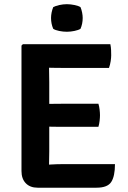

<svg xmlns="http://www.w3.org/2000/svg" viewBox="-20 -894 610 916"><path d="M82.5 -676.5 89 -683H214V-573Q214 -552 214.5 -537Q215 -522 215 -501.5V-171Q215 -154.5 214.5 -140.8Q214 -127 214 -109.5V1.5H159.5Q123.5 1.5 103 -19.8Q82.5 -41 82.5 -78ZM449.5 -399Q453.5 -386.5 455.2 -371Q457 -355.5 457 -344.5Q457 -332.5 455.2 -317.2Q453.5 -302 449.5 -289H280Q268 -289 247.5 -289.2Q227 -289.5 205.5 -289.8Q184 -290 168.5 -290.5V-397.5Q184 -398 205.5 -398.2Q227 -398.5 247.5 -398.8Q268 -399 280 -399ZM506.5 -683Q509.5 -668 510 -654.8Q510.5 -641.5 510.5 -630Q510.5 -618.5 508 -602Q505.5 -585.5 500 -570H280Q268 -570 247.5 -570.2Q227 -570.5 205.5 -571Q184 -571.5 168.5 -572V-683ZM528.5 -111Q528.5 -53.5 510.8 -26Q493 1.5 440.5 1.5H168.5V-106Q197 -107.5 223.5 -109.2Q250 -111 284 -111ZM223.5 -808.5Q223.5 -820.5 226.2 -834.2Q229 -848 234 -860Q245 -866 263.2 -870Q281.5 -874 299 -874Q316.5 -874 335.5 -870Q354.5 -866 364 -860Q369 -848 371.8 -834Q374.5 -820 374.5 -808.5Q374.5 -780.5 364 -756.5Q354.5 -750.5 335.5 -746.5Q316.5 -742.5 299 -742.5Q281.5 -742.5 262.8 -746.2Q244 -750 234 -756.5Q223.5 -780.5 223.5 -808.5Z"/></svg>

Font: Signika Light SemiBold
Style: Regular
Weight: 600
Version: Version 2.003;gftools[0.9.32]